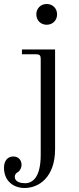

<svg xmlns="http://www.w3.org/2000/svg" viewBox="-58 -704 398 962"><path d="M124 -632C124 -602 146 -580 176 -580C206 -580 228 -602 228 -632C228 -662 206 -684 176 -684C146 -684 124 -662 124 -632ZM-38 136C-38 206 13 238 65 238C136 238 218 185 218 43V-456H52V-432H124C140 -432 146 -426 146 -410V71C146 187 104 214 67 214C47 214 16 208 16 182C16 172 21 164 32 158C44 150 50 134 50 122C50 96 32 80 9 80C-20 80 -38 102 -38 136Z"/></svg>

Font: Old Standard
Style: Regular
Weight: 400
Designer: Alexey Kryukov <alexios@thessalonica.org.ru>
Version: Version 2.0